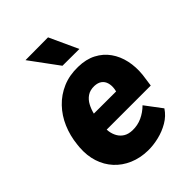

<svg xmlns="http://www.w3.org/2000/svg" viewBox="-220 -854 968 968"><g transform="rotate(-45 264.5 -370.0)"><path d="M255.4 9.8Q200.7 8.8 155.8 -10.5Q110.8 -29.8 79.6 -64Q48.3 -98.1 33.4 -144.3Q18.6 -190.4 22.5 -245.1L24.4 -264.2Q30.3 -321.8 51.8 -371.8Q73.2 -421.9 109.4 -459.7Q145.5 -497.6 194.6 -518.6Q243.7 -539.6 304.7 -538.1Q359.9 -537.1 400.1 -516.1Q440.4 -495.1 465.8 -459.2Q491.2 -423.3 501.2 -377.2Q511.2 -331.1 505.9 -279.3L496.6 -212.4H76.7L93.3 -315.4L352.1 -314.9L355 -329.1Q358.4 -352.1 353 -370.6Q347.7 -389.2 333 -400.1Q318.4 -411.1 293.5 -412.1Q263.2 -412.6 243.4 -398.9Q223.6 -385.3 211.7 -362.8Q199.7 -340.3 193.4 -314.2Q187 -288.1 184.1 -264.2L182.1 -245.6Q180.2 -221.7 183.6 -199.2Q187 -176.8 197.5 -158.7Q208 -140.6 226.1 -129.6Q244.1 -118.7 271.5 -117.7Q308.1 -116.7 339.8 -131.3Q371.6 -146 397 -171.4L463.9 -82.5Q441.9 -49.3 407.2 -29.1Q372.6 -8.8 332.8 0.7Q293 10.3 255.4 9.8ZM302.2 -750.5 372.6 -597.2 252.4 -597.7 140.6 -749.5Z"/></g></svg>

Font: Roboto Black
Style: Italic
Weight: 900
Italic angle: -12°
Designer: Christian Robertson
Foundry: Google
Version: Version 3.0; 2020